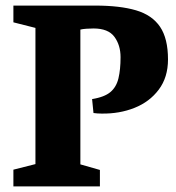

<svg xmlns="http://www.w3.org/2000/svg" viewBox="-20 -668 629 688"><path d="M28 0V-60L107 -80V-568L28 -588V-648H321Q410 -648 467.5 -631Q525 -614 553.5 -572Q582 -530 582 -455Q582 -391 549 -347Q516 -303 462 -281.5Q408 -260 344 -261Q337 -261 329.5 -261.5Q322 -262 315 -263L310 -313Q354 -320 375.5 -338Q397 -356 404.5 -387.5Q412 -419 412 -463Q412 -506 390 -536Q368 -566 315 -566Q302 -566 289 -565Q276 -564 268 -562V-79L338 -59V0Z"/></svg>

Font: Faustina ExtraBold
Style: Regular
Weight: 800
Designer: Alfonso Garcia
Foundry: http://www.omnibus-type.com
Version: Version 1.200